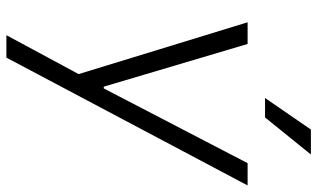

<svg xmlns="http://www.w3.org/2000/svg" viewBox="-215 -568 987 597"><g transform="rotate(90 278.5 -269.5)"><path d="M89.4 204.1H159.2L556.6 -545.9H487.3L254.9 -98.6H249.5L116.7 -545.9H49.3L210.4 -20.5ZM284.7 -600.1H345.2L460.4 -742.7H382.8Z"/></g></svg>

Font: Guggenheim Sans Display Light
Style: Italic
Weight: 300
Italic angle: -7°
Designer: Modified by Tom Baber under direction of Pentagram Design 2023
Foundry: rsms
Version: Version 1.001;Glyphs 3.1.2 (3151)